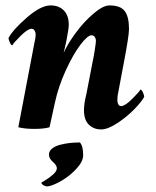

<svg xmlns="http://www.w3.org/2000/svg" viewBox="-20 -458 563 691"><path d="M156.2 98.6Q156.2 85.9 167.2 76.9Q178.2 67.9 195.8 63.2Q213.4 58.6 231.2 56.6Q249 54.7 267.6 54.7Q279.3 67.4 279.3 100.6Q279.3 122.6 256.3 147.9Q233.4 173.3 204.1 190.9Q174.8 208.5 152.3 212.9H149.4Q143.6 212.9 136.2 208.5Q128.9 204.1 128.9 199.2Q128.9 198.7 142.8 190.7Q156.7 182.6 170.7 170.4Q184.6 158.2 184.6 147.5Q184.6 137.2 170.4 124.8Q156.2 112.3 156.2 98.6ZM218.8 -310.5Q217.8 -305.2 215.3 -294.4Q212.9 -283.7 210.9 -275.4Q209 -267.1 209 -267.6Q224.1 -301.3 253.4 -340.8Q282.7 -380.4 316.9 -409.4Q351.1 -438.5 374 -438.5Q413.6 -438.5 429 -418Q444.3 -397.5 444.3 -353.5Q444.3 -329.1 424.8 -227.5L406.2 -128.9Q402.3 -113.3 402.3 -96.7Q402.3 -88.9 405.8 -82.5Q409.2 -76.2 416 -76.2Q429.7 -76.2 455.3 -101.6Q481 -127 485.4 -135.7Q489.7 -135.7 494.4 -125.5Q499 -115.2 499 -109.4Q489.7 -92.3 463.9 -65.4Q438 -38.6 403.1 -15.4Q368.2 7.8 343.8 7.8Q317.4 7.8 299.8 -9.3Q282.2 -26.4 282.2 -61.5Q282.2 -85 291 -120.1L313.5 -236.3Q315.9 -246.1 320.6 -274.9Q325.2 -303.7 325.2 -310.5Q325.2 -318.8 321 -325Q316.9 -331.1 309.6 -331.1Q295.4 -331.1 269.5 -297.1Q243.7 -263.2 217 -205.3Q190.4 -147.5 177.7 -88.9L158.2 0Q138.7 5.9 103.5 5.9Q69.3 5.9 45.9 0L103.5 -301.8Q108.4 -321.3 108.4 -334Q108.4 -341.3 104.5 -347.9Q100.6 -354.5 93.8 -354.5Q80.1 -354.5 54.4 -329.1Q28.8 -303.7 24.4 -294.9Q20 -294.9 15.4 -305.2Q10.7 -315.4 10.7 -321.3Q26.9 -351.6 76.9 -395Q127 -438.5 162.1 -438.5Q191.9 -438.5 209.7 -420.4Q227.5 -402.3 227.5 -369.1Q227.5 -354.5 218.8 -310.5Z"/></svg>

Font: Crimson
Style: BoldItalic
Weight: 700
Italic angle: -11°
Version: Version 0.8